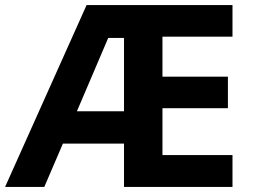

<svg xmlns="http://www.w3.org/2000/svg" viewBox="-20 -734 992 754"><path d="M893 0V-125H618V-309H875V-433H618V-590H893V-714H320L0 0H154L227 -170H467V0ZM282 -297 405 -585H467V-297Z"/></svg>

Font: Noto Sans Javanese
Style: Bold
Weight: 700
Designer: Monotype Design Team
Foundry: Monotype Imaging Inc.
Version: Version 2.005